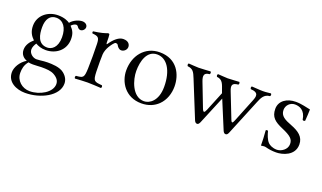

<svg xmlns="http://www.w3.org/2000/svg" viewBox="-71 -855 2537 1515"><g transform="rotate(20 1198.0 -97.0)"><path d="M307 -266C307 -177 259 -150 224 -150C144 -150 132 -227 132 -288C132 -355 160 -396 212 -396C272 -396 307 -345 307 -266ZM126 10C136 13 152 14 164 14C194 14 221 11 234 11C282 11 314 13 342 28C379 49 391 72 391 97C391 166 297 221 211 221C147 221 93 174 93 109C93 77 98 43 126 10ZM423 -369C441 -369 459 -386 459 -405C459 -425 441 -440 415 -440C390 -440 344 -424 319 -392C308 -400 276 -419 220 -419C135 -419 60 -362 60 -274C60 -223 80 -193 107 -167C80 -144 55 -112 55 -71C55 -31 80 -7 109 3C58 34 29 87 29 128C29 211 109 246 182 246C311 246 450 175 450 72C450 41 436 14 408 -9C371 -40 304 -41 269 -41C252 -41 228 -39 205 -36C191 -35 181 -34 176 -34C148 -34 112 -59 112 -94C112 -113 122 -134 133 -150C156 -137 182 -127 219 -127C303 -127 379 -183 379 -276C379 -321 367 -346 339 -375C346 -385 366 -398 378 -398C385 -398 391 -395 397 -386C401 -378 413 -369 423 -369Z M584 -312C586 -261 586 -154.5 584 -104C580.9 -25.1 573 -23 514 -18C508 -12 508 -1 514 5C544 3 589 0 619 0C648 0 699 3 732 5C738 -1 738 -12 732 -18C665 -24 657.1 -25.1 654 -104C652 -154.5 653 -230 654 -249C655.3 -274 667 -301 677 -318C686.1 -333.5 710 -369 721 -369C728 -369 736 -367.5 740 -360C747 -347 760 -329 780 -329C803 -329 825 -349 825 -373C825 -391 814 -419 767 -419C730.9 -419 693 -387 661 -339C654.5 -329.3 653 -343 653 -348C653 -379 652 -409 650 -415C648.7 -418.8 646 -421 638 -421C611 -411 586 -403 520 -394C518 -388 518 -383 522 -377C573 -372 582 -364 584 -312Z M872 -195C872 -98 937 10 1072 10C1133 10 1179 -12 1212 -44C1255 -86 1274 -146 1274 -204C1274 -303 1220 -419 1074 -419C1011 -419 960 -393 925 -352C890 -311 872 -255 872 -195ZM1060 -396C1142 -396 1198 -311 1198 -174C1198 -54 1131 -13 1086 -13C987 -13 948 -144 948 -217C948 -300 974 -396 1060 -396Z M1501 -391C1507 -397 1507 -408 1501 -414C1466 -413 1431.7 -409 1401 -409C1371.3 -409 1342 -413 1317 -414C1311 -408 1311 -397 1317 -391C1362 -386 1373 -366 1393 -316L1518 -8C1524 5 1531 11 1541 11C1550 11 1556 5 1563 -10L1660 -244L1758 -8C1764 5 1771 11 1781 11C1790 11 1797 5 1803 -9L1927 -311C1943 -350 1959 -388 2008 -391C2014 -397 2014 -408 2008 -414C1984 -413 1975 -409 1941 -409C1905 -409 1882 -413 1847 -414C1841 -408 1841 -397 1847 -391C1919 -387 1906 -349 1893 -315L1813 -116C1803 -92 1796 -84 1785 -112L1703 -321C1685 -366 1691 -387 1742 -391C1748 -397 1748 -408 1742 -414C1707 -413 1672 -409 1646 -409C1618 -409 1598 -413 1563 -414C1557 -408 1557 -397 1563 -391C1612 -387 1620.2 -348.5 1636 -305L1644 -283L1578 -121C1565.5 -90.2 1556 -88 1544 -119L1468 -316C1450 -362 1455 -388 1501 -391Z M2068 -126C2072 -79 2074 -40 2074 0C2084 -2 2093 -3 2098 -3C2105 -3 2110 -3 2117 -1C2143 6 2169 10 2204 10C2257 10 2356 -17 2356 -111C2356 -176 2309 -208 2244 -233C2187 -255 2145 -274 2145 -326C2145 -365 2177 -397 2216 -397C2251 -397 2302 -384 2314 -303C2320 -298 2329 -298 2335 -304C2338 -338 2339 -369 2340 -400C2310 -405 2266 -419 2216 -419C2140 -419 2081 -378.3 2081 -312C2081 -242 2118.3 -214 2186 -185C2264.3 -151.4 2286 -130 2286 -89C2286 -42 2237 -12 2202 -12C2165 -12 2139 -28 2129 -38C2106 -60 2093 -103 2087 -127C2081 -133 2074 -132 2068 -126Z"/></g></svg>

Font: Libertinus Serif Display
Style: Regular
Weight: 400
Designer: Philipp H. Poll
Foundry: Khaled Hosny
Version: Version 6.1